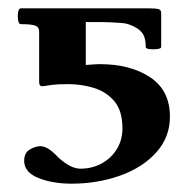

<svg xmlns="http://www.w3.org/2000/svg" viewBox="-20 -435 450 461"><path d="M152 6Q106 6 72 -7.7Q38 -21.5 38 -48.9Q38 -68 51.5 -76Q65 -84 77 -84Q86 -84 96.5 -77.5Q107 -71 120 -57Q134 -44 147.5 -37Q161 -30 173 -30Q201 -30 224 -42.5Q247 -55 260.5 -77Q274 -99 274 -127Q274 -169 254.5 -192Q235 -215 205.1 -224Q175.3 -233 144 -233Q130.6 -233 119.3 -232.5Q108 -232 83 -228Q74 -227 74 -238V-360Q74 -370 64.5 -373.5Q55 -377 30 -377Q25 -377 23.5 -386.5Q22 -396 23.5 -405.5Q25 -415 30 -415H337Q355 -415 361 -413Q367 -411 367 -404V-322Q367 -318.6 358 -317.3Q349 -316 339.5 -317Q330 -318 330 -322Q330 -345 321 -356.5Q312 -368 293 -375Q284 -379 269.9 -380Q255.8 -381 243 -381.5Q230.2 -382 224 -382H186V-279Q199 -280 206.6 -280.5Q214.2 -281 219 -281Q293 -281 340.5 -249.5Q388 -218 388 -155Q388 -105 354.7 -68.5Q321.5 -32 267.4 -13Q213.3 6 152 6Z"/></svg>

Font: Junicode VF
Style: Regular
Weight: 400
Designer: Peter S. Baker
Version: Version 2.213